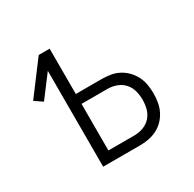

<svg xmlns="http://www.w3.org/2000/svg" viewBox="-123 -659 796 789"><g transform="rotate(-30 275.0 -265.0)"><path d="M152 0V-455L75 -353L38 -378L152 -530H204V-315H327Q348 -315 369 -311.5Q390 -308 408.5 -298Q427 -288 441.5 -273Q456 -258 465.5 -239Q475 -220 478.5 -199Q482 -178 482 -158Q482 -137 478.5 -116Q475 -95 465.5 -76Q456 -57 441.5 -42Q427 -27 408.5 -17.5Q390 -8 369 -4Q348 0 327 0ZM204 -47H327Q349 -47 369.5 -54.5Q390 -62 404.5 -78Q419 -94 424.5 -115Q430 -136 430 -158Q430 -179 424.5 -200Q419 -221 404.5 -237Q390 -253 369.5 -260.5Q349 -268 327 -268H204Z"/></g></svg>

Font: Lode Dark
Style: Regular
Weight: 400
Monospace: yes
Designer: Belleve Invis
Foundry: Belleve Invis
Version: Version 29.2.0; ttfautohint (v1.8.3)